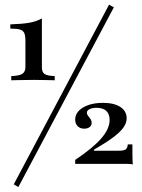

<svg xmlns="http://www.w3.org/2000/svg" viewBox="-20 -714 600 809"><path d="M27.4 -375.8V-393.5Q60.5 -394.4 73.8 -402.8Q87.1 -411.3 87.1 -431.5V-541.9Q87.1 -563.7 82.3 -574.6Q77.4 -585.5 64.1 -589.5Q50.8 -593.5 23.4 -593.5V-611.3Q73.4 -612.9 103.2 -618.1Q133.1 -623.4 156.5 -636.3V-429.8Q156.5 -409.7 168.1 -402Q179.8 -394.4 210.5 -393.5V-375.8Q192.7 -376.6 177 -376.6Q161.3 -376.6 148 -377Q134.7 -377.4 123.4 -377.4Q111.3 -377.4 96.8 -377Q82.3 -376.6 65.3 -376.6Q48.4 -376.6 27.4 -375.8ZM57.3 74.2 37.9 62.9 439.5 -694.4 459.7 -683.1ZM539.5 -21Q533.1 -23.4 518.5 -23.4H296.8V-40.3Q372.6 -91.1 407.3 -131.5Q441.9 -171.8 441.9 -208.9Q441.9 -233.1 428.2 -246.4Q414.5 -259.7 387.1 -259.7Q368.5 -259.7 357.3 -254Q346 -248.4 346 -239.5Q346 -232.3 351.2 -225.8Q356.5 -219.4 361.3 -212.5Q366.1 -205.6 366.1 -196Q366.1 -185.5 357.7 -178.6Q349.2 -171.8 334.7 -171.8Q317.7 -171.8 307.3 -182.3Q296.8 -192.7 296.8 -209.7Q296.8 -241.1 329.8 -260.9Q362.9 -280.6 414.5 -280.6Q460.5 -280.6 487.1 -263.3Q513.7 -246 513.7 -215.3Q513.7 -195.2 499.2 -175.4Q484.7 -155.6 454.4 -133.5Q424.2 -111.3 375.8 -83.1V-79H480.6Q501.6 -79 509.3 -84.3Q516.9 -89.5 518.5 -105.6H537.9Q537.9 -87.1 537.9 -71.4Q537.9 -55.6 538.3 -43.1Q538.7 -30.6 539.5 -21Z"/></svg>

Font: Playfair
Style: Regular
Weight: 400
Designer: Claus Eggers Sørensen
Foundry: Claus Eggers Sørensen
Version: Version 2.001;gftools[0.9.30]